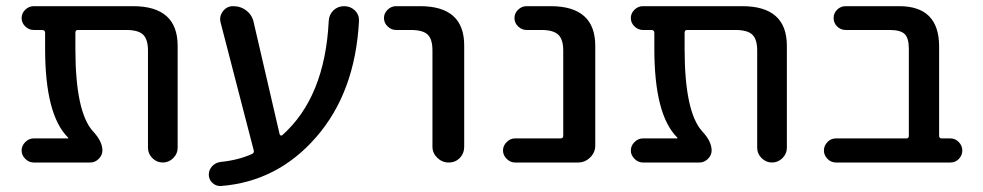

<svg xmlns="http://www.w3.org/2000/svg" viewBox="-20 -540 3265 638"><path d="M206.1 -80.1Q207 -80.1 207 -81.1Q207 -82 206.1 -83Q129.9 -158.2 129.9 -377.9V-430.7Q129.9 -439.5 121.1 -440.4H91.8Q76.2 -440.4 64 -452.1Q51.8 -463.9 51.8 -480Q51.8 -496.1 64 -507.8Q76.2 -519.5 91.8 -519.5H421.9Q570.3 -519.5 570.3 -387.7V-48.8Q570.3 -29.3 555.7 -14.6Q541 0 521 0Q501 0 486.3 -14.6Q471.7 -29.3 471.7 -48.8V-372.1Q471.7 -409.2 455.6 -424.8Q439.5 -440.4 399.4 -440.4H238.3Q230.5 -440.4 230.5 -430.7V-377.9Q230.5 -168 289.1 -103.5Q320.3 -70.3 320.3 -40Q320.3 -24.4 308.1 -12.2Q295.9 0 280.3 0H91.8Q76.2 0 64 -12.2Q51.8 -24.4 51.8 -40Q51.8 -55.7 64 -67.9Q76.2 -80.1 91.8 -80.1Z M713.9 78.1Q698.2 79.1 686 67.9Q673.8 56.6 673.8 40Q673.8 24.4 685.1 12.2Q696.3 0 713.9 -2Q771.5 -7.8 817.4 -28.3Q825.2 -32.2 823.2 -40L712.9 -465.8Q708 -485.4 720.7 -502.4Q733.4 -519.5 754.9 -519.5Q780.3 -519.5 799.3 -504.4Q818.4 -489.3 823.2 -464.8L909.2 -93.8Q910.2 -90.8 913.1 -89.8Q916 -88.9 918 -90.8Q1059.6 -216.8 1072.3 -469.7Q1073.2 -491.2 1087.9 -505.4Q1102.5 -519.5 1123.5 -519.5Q1144.5 -519.5 1159.2 -505.4Q1173.8 -491.2 1172.9 -469.7Q1160.2 -233.4 1031.2 -85Q902.3 63.5 713.9 78.1Z M1295.9 -440.4Q1280.3 -440.4 1268.1 -452.1Q1255.9 -463.9 1255.9 -480Q1255.9 -496.1 1268.1 -507.8Q1280.3 -519.5 1295.9 -519.5H1376Q1523.4 -519.5 1522.5 -387.7V-52.7Q1522.5 -30.3 1507.8 -15.1Q1493.2 0 1471.2 0Q1449.2 0 1433.1 -15.6Q1417 -31.2 1417 -52.7V-372.1Q1417 -410.2 1400.9 -425.3Q1384.8 -440.4 1344.7 -440.4Z M1691.4 0Q1675.8 0 1663.6 -12.2Q1651.4 -24.4 1651.4 -40Q1651.4 -55.7 1663.6 -67.9Q1675.8 -80.1 1691.4 -80.1H1842.8Q1851.6 -80.1 1851.6 -88.9V-372.1Q1851.6 -409.2 1835 -424.8Q1818.4 -440.4 1779.3 -440.4H1729.5Q1713.9 -440.4 1701.7 -452.1Q1689.5 -463.9 1689.5 -480Q1689.5 -496.1 1701.7 -507.8Q1713.9 -519.5 1729.5 -519.5H1809.6Q1958 -519.5 1958 -387.7V-56.6Q1958 -33.2 1940.9 -16.6Q1923.8 0 1900.4 0Z M2230.5 -80.1Q2231.4 -80.1 2231.4 -81.1Q2231.4 -82 2230.5 -83Q2154.3 -158.2 2154.3 -377.9V-430.7Q2154.3 -439.5 2145.5 -440.4H2116.2Q2100.6 -440.4 2088.4 -452.1Q2076.2 -463.9 2076.2 -480Q2076.2 -496.1 2088.4 -507.8Q2100.6 -519.5 2116.2 -519.5H2446.3Q2594.7 -519.5 2594.7 -387.7V-48.8Q2594.7 -29.3 2580.1 -14.6Q2565.4 0 2545.4 0Q2525.4 0 2510.7 -14.6Q2496.1 -29.3 2496.1 -48.8V-372.1Q2496.1 -409.2 2480 -424.8Q2463.9 -440.4 2423.8 -440.4H2262.7Q2254.9 -440.4 2254.9 -430.7V-377.9Q2254.9 -168 2313.5 -103.5Q2344.7 -70.3 2344.7 -40Q2344.7 -24.4 2332.5 -12.2Q2320.3 0 2304.7 0H2116.2Q2100.6 0 2088.4 -12.2Q2076.2 -24.4 2076.2 -40Q2076.2 -55.7 2088.4 -67.9Q2100.6 -80.1 2116.2 -80.1Z M2757.8 0Q2741.2 0 2729.5 -12.2Q2717.8 -24.4 2717.8 -40Q2717.8 -55.7 2729.5 -67.9Q2741.2 -80.1 2757.8 -80.1H2992.2Q3000 -80.1 3000 -88.9V-377.9Q3000 -414.1 2985.8 -427.2Q2971.7 -440.4 2936.5 -440.4H2790Q2773.4 -440.4 2761.7 -452.1Q2750 -463.9 2750 -480Q2750 -496.1 2761.7 -507.8Q2773.4 -519.5 2790 -519.5H2967.8Q3099.6 -519.5 3100.6 -387.7V-88.9Q3100.6 -80.1 3109.4 -80.1H3137.7Q3154.3 -80.1 3166 -67.9Q3177.7 -55.7 3177.7 -40Q3177.7 -24.4 3166.5 -12.2Q3155.3 0 3137.7 0Z"/></svg>

Font: Rounded Mgen+ 2p medium
Style: Regular
Weight: 500
Designer: [Source Han Sans]
Ryoko NISHIZUKA  (kana & ideographs); Paul D. Hunt (Latin, Greek & Cyrillic); Wenlong ZHANG  (bopomofo
Version: Version 1.059.20150602